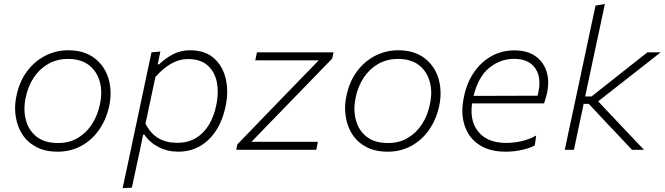

<svg xmlns="http://www.w3.org/2000/svg" viewBox="-20 -760 3372 974"><path d="M272.5 9.5Q209.5 9.5 164.8 -14Q120 -37.5 93.8 -77.5Q67.5 -117.5 60 -168.5Q56.5 -189 56.5 -210.5Q56.5 -241.5 63.5 -273.5Q78.5 -347 117.5 -398.8Q156.5 -450.5 210.8 -477.8Q265 -505 325.5 -505Q407 -505 459 -465.5Q511 -426 530.5 -361.5Q541 -326 541 -287Q541 -255.5 534 -222Q519 -153.5 482.5 -101.2Q446 -49 392.2 -19.8Q338.5 9.5 272.5 9.5ZM275 -34.5Q332.5 -34.5 375.8 -60.8Q419 -87 447.2 -131Q475.5 -175 486.5 -229.5Q493.5 -261 493.5 -289.5Q493.5 -319.5 486 -346Q471.5 -398.5 431 -429.8Q390.5 -461 325 -461Q268.5 -461 224.2 -435.5Q180 -410 151 -366Q122 -322 110.5 -266.5Q104 -236.5 104 -208.5Q104 -179 111 -152.5Q124.5 -99.5 165 -67Q205.5 -34.5 275 -34.5Z M602 194.5Q614 138.5 625.5 85.5Q636.5 32.5 649.5 -28L701 -270.5Q710.5 -316 722.8 -373.8Q735 -431.5 748.5 -494.5L793.5 -498.5L780 -433.5H787Q814 -460.5 854.2 -482.8Q894.5 -505 944 -505Q1019.5 -505 1064.8 -465.2Q1110 -425.5 1125 -361Q1132.5 -329 1132.5 -294.5Q1132.5 -259 1124.5 -221Q1102 -113 1038.5 -51.8Q975 9.5 884 9.5Q830 9.5 785 -13.5Q740 -36.5 712.5 -77H706L696 -27Q683 32.5 672 84.5Q661 136 649 192ZM878.5 -35.5Q935 -35.5 975.2 -60.5Q1015.5 -85.5 1040.8 -128.5Q1066 -171.5 1077 -226Q1084.5 -262 1084.5 -294.5Q1084.5 -320 1080 -343.5Q1069 -396.5 1032.8 -428.5Q996.5 -460.5 933 -460.5Q889 -460.5 848 -436.8Q807 -413 768.5 -370L718 -132.5Q744.5 -81.5 784.2 -58.5Q824 -35.5 878.5 -35.5Z M1178.5 0 1184 -27.5Q1241.5 -87 1296.5 -144Q1351 -200.5 1398.5 -249.5L1597 -454H1275L1283.5 -494.5H1672L1665 -462.5Q1639.5 -436.5 1605 -401Q1570.5 -365 1533 -326.5Q1495.5 -288 1462 -253.5L1255.5 -40.5H1592.5L1584.5 0Z M1946.5 9.5Q1883.5 9.5 1838.8 -14Q1794 -37.5 1767.8 -77.5Q1741.5 -117.5 1734 -168.5Q1730.5 -189 1730.5 -210.5Q1730.5 -241.5 1737.5 -273.5Q1752.5 -347 1791.5 -398.8Q1830.5 -450.5 1884.8 -477.8Q1939 -505 1999.5 -505Q2081 -505 2133 -465.5Q2185 -426 2204.5 -361.5Q2215 -326 2215 -287Q2215 -255.5 2208 -222Q2193 -153.5 2156.5 -101.2Q2120 -49 2066.2 -19.8Q2012.5 9.5 1946.5 9.5ZM1949 -34.5Q2006.5 -34.5 2049.8 -60.8Q2093 -87 2121.2 -131Q2149.5 -175 2160.5 -229.5Q2167.5 -261 2167.5 -289.5Q2167.5 -319.5 2160 -346Q2145.5 -398.5 2105 -429.8Q2064.5 -461 1999 -461Q1942.5 -461 1898.2 -435.5Q1854 -410 1825 -366Q1796 -322 1784.5 -266.5Q1778 -236.5 1778 -208.5Q1778 -179 1785 -152.5Q1798.5 -99.5 1839 -67Q1879.5 -34.5 1949 -34.5Z M2544 9.5Q2464 9.5 2410.5 -25.8Q2357 -61 2336.5 -124.5Q2325.5 -158 2325.5 -197.5Q2325.5 -232 2334 -271Q2349 -342.5 2385.5 -394.8Q2422 -447 2474.2 -475.8Q2526.5 -504.5 2588.5 -504.5Q2655.5 -504.5 2696.8 -474.8Q2738 -445 2753 -396Q2761 -369.5 2761 -340Q2761 -315 2755 -287.5Q2752.5 -275.5 2748 -261Q2743.5 -246.5 2740 -235.5H2375Q2372 -215.5 2372 -197.5Q2372 -132 2408.5 -89.5Q2454.5 -35 2548.5 -35Q2587.5 -35 2627.8 -44.5Q2668 -54 2700 -72.5L2693 -22.5Q2675.5 -11 2633 -0.8Q2590.5 9.5 2544 9.5ZM2587.5 -461.5Q2518.5 -461.5 2462.2 -416Q2406 -370.5 2382.5 -273.5L2707 -274.5Q2709.5 -284.5 2711.5 -293.5Q2716.5 -317.5 2716.5 -339Q2716.5 -384 2694 -415.5Q2660.5 -461.5 2587.5 -461.5Z M2845 0Q2857 -55.5 2868 -108Q2879 -160 2892 -220L2950.5 -494Q2964 -557.5 2976.5 -617Q2989 -676.5 3001 -731.5L3048.5 -740Q3035.5 -678.5 3022.8 -618.5Q3010 -558.5 2996 -494L2948.5 -270.5H2980.5L3080 -349Q3126 -385.5 3172.2 -422Q3218.5 -458.5 3264.5 -494.5H3331.5Q3276.5 -451.5 3222 -408.5L3112 -322.5L3014.5 -246L3084.5 -171.5Q3125 -128.5 3165.8 -85.5Q3206.5 -42.5 3247 0H3186Q3152 -36 3118.5 -72Q3084.5 -107.5 3050.5 -143.5L2967 -233H2940.5L2937.5 -216.5Q2924.5 -156.5 2913.8 -105.8Q2903 -55 2891.5 0Z"/></svg>

Font: Heraclito ExtraLight
Style: Italic
Weight: 200
Italic angle: -12°
Designer: Kostas Bartsokas (font) & Cristiano Sobral (main changes)
Foundry: Kostas Bartsokas (font) & Cristiano Sobral (main changes)
Version: Version 1.00;July 8, 2020;FontCreator 13.0.0.2655 64-bit